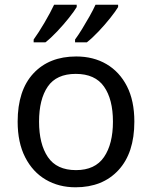

<svg xmlns="http://www.w3.org/2000/svg" viewBox="-20 -786 645 816"><path d="M551 -269Q551 -136 483.5 -63Q416 10 301 10Q230 10 174.5 -22.5Q119 -55 87 -117.5Q55 -180 55 -269Q55 -402 122 -474Q189 -546 304 -546Q377 -546 432.5 -513.5Q488 -481 519.5 -419.5Q551 -358 551 -269ZM146 -269Q146 -174 183.5 -118.5Q221 -63 303 -63Q384 -63 422 -118.5Q460 -174 460 -269Q460 -364 422 -418Q384 -472 302 -472Q220 -472 183 -418Q146 -364 146 -269ZM482 -756Q472 -739 449 -710Q426 -681 399 -652.5Q372 -624 349 -606H299V-618Q313 -637 329 -663Q345 -689 360.5 -716.5Q376 -744 386 -766H482ZM306 -756Q296 -739 273 -710Q250 -681 223 -652.5Q196 -624 173 -606H123V-618Q144 -647 169 -689.5Q194 -732 210 -766H306Z"/></svg>

Font: Noto Sans Historical
Style: Regular
Weight: 400
Designer: Monotype Design Team
Foundry: Monotype Imaging Inc.
Version: Version 2.013; ttfautohint (v1.8.4.7-5d5b)